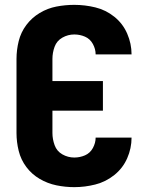

<svg xmlns="http://www.w3.org/2000/svg" viewBox="-20 -763 616 791"><path d="M286 8Q330 8 373 -3Q416 -14 451 -42Q486 -70 504 -111Q522 -152 522 -196H374Q374 -174 362.5 -153Q351 -132 330 -123Q309 -114 286 -114Q260 -114 237 -127Q214 -140 205 -165Q196 -190 196 -215V-307H404V-429H196V-520Q196 -546 205 -570.5Q214 -595 237 -608Q260 -621 286 -621Q309 -621 330 -612Q351 -603 362.5 -582Q374 -561 374 -539H522Q522 -583 504 -624.5Q486 -666 451 -694Q416 -722 373 -732.5Q330 -743 286 -743Q249 -743 212.5 -736Q176 -729 143.5 -709.5Q111 -690 88.5 -660Q66 -630 57 -593.5Q48 -557 48 -520V-215Q48 -178 57 -141.5Q66 -105 88.5 -75Q111 -45 143.5 -26Q176 -7 212.5 0.5Q249 8 286 8Z"/></svg>

Font: Iosevka Sparkle Heavy
Style: Regular
Weight: 900
Designer: Belleve Invis
Foundry: Belleve Invis
Version: Version 4.5.0; ttfautohint (v1.8.3)